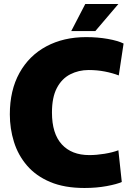

<svg xmlns="http://www.w3.org/2000/svg" viewBox="-20 -925 660 957"><path d="M401 12Q301 12 230 -18Q159 -48 114.5 -100Q70 -152 49.5 -218Q29 -284 29 -355Q29 -475 77 -561.5Q125 -648 211 -694Q297 -740 409 -740Q467 -740 517.5 -731Q568 -722 596 -708L572 -549Q541 -561 502.5 -568.5Q464 -576 422 -576Q372 -576 330 -554.5Q288 -533 263.5 -486.5Q239 -440 239 -364Q239 -259 288 -205.5Q337 -152 425 -152Q461 -152 501 -158.5Q541 -165 570 -176L587 -18Q563 -7 512 2.5Q461 12 401 12ZM335 -770 405 -905H570L455 -770Z"/></svg>

Font: Murecho Black
Style: Regular
Weight: 900
Designer: Neil Summerour
Foundry: Positype
Version: Version 1.010; ttfautohint (v1.8.3)